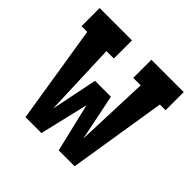

<svg xmlns="http://www.w3.org/2000/svg" viewBox="-142 -657 785 785"><g transform="rotate(45 250.0 -265.0)"><path d="M108 0 40 -425H7V-530H194V-425H151L163 -105L204 -306H296L337 -105L349 -425H306V-530H493V-425H460L392 0H300L250 -211L200 0Z"/></g></svg>

Font: Iosevka Slab Extrabold
Style: Regular
Weight: 800
Monospace: yes
Designer: Belleve Invis
Foundry: Belleve Invis
Version: Version 11.1.1; ttfautohint (v1.8.3)